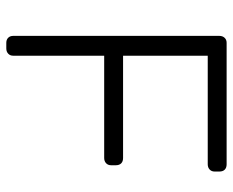

<svg xmlns="http://www.w3.org/2000/svg" viewBox="-85 -655 740 610"><g transform="rotate(90 285.0 -350.0)"><path d="M116 0Q106 0 100 -6Q94 -12 94 -22V-677Q94 -687 100 -693.5Q106 -700 116 -700H502Q513 -700 519 -694Q525 -688 525 -677V-662Q525 -652 518.5 -646Q512 -640 502 -640H157V-371H482Q493 -371 499 -365Q505 -359 505 -348V-333Q505 -323 498.5 -317Q492 -311 482 -311H157V-22Q157 -12 150.5 -6Q144 0 134 0Z"/></g></svg>

Font: Rubik AZ
Style: Regular
Weight: 300
Designer: Hubert and Fischer
Foundry: Hubert & Fischer
Version: Version 2.000